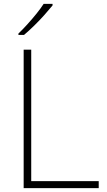

<svg xmlns="http://www.w3.org/2000/svg" viewBox="-20 -1036 550 990"><path d="M102 -66V-780H141V-102H489V-66ZM251 -1008Q234 -987 209.5 -959.5Q185 -932 157 -904.5Q129 -877 104 -856H75V-863Q96 -883 121 -910.5Q146 -938 168.5 -966Q191 -994 205 -1016H251Z"/></svg>

Font: Noto Sans Malayalam UI ExtraLight
Style: Regular
Weight: 200
Designer: Jelle Bosma - Monotype Design Team
Foundry: Monotype Imaging Inc.
Version: Version 2.104; ttfautohint (v1.8.4.7-5d5b)